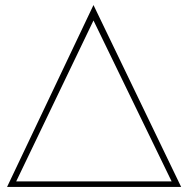

<svg xmlns="http://www.w3.org/2000/svg" viewBox="-20 -742 747 762"><path d="M8 0 351 -722 699 0ZM38 -9 30 -22H673L667 -10L347 -669H355Z"/></svg>

Font: Lexend Deca Thin
Style: Regular
Weight: 250
Designer: Bonnie Shaver-Troup, Thomas Jockin
Foundry: Lexend
Version: Version 1.007